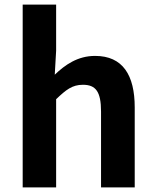

<svg xmlns="http://www.w3.org/2000/svg" viewBox="-20 -818 680 838"><path d="M225 -798H79V0H225V-385C268 -426 295 -448 342 -448C398 -448 421 -418 421 -331V0H568V-349C568 -490 516 -574 395 -574C319 -574 264 -535 219 -492L225 -597Z"/></svg>

Font: Spoqa Han Sans Neo Bold
Style: Bold
Weight: 700
Designer: [Spoqa Han Sans Neo] Dong-huui Kim  Younghwa Kang  Yujin Lee  [Noto Sans] Ryoko NISHIZUKA  (kana & ideographs); Paul D. 
Foundry: Spoqa (http://www.spoqa-han-sans.com)
Version: Version 1.100;hotconv 1.0.109;makeotfexe 2.5.65596